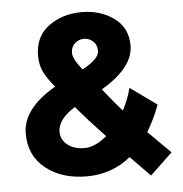

<svg xmlns="http://www.w3.org/2000/svg" viewBox="-53 -766 806 846"><g transform="rotate(-5 350.0 -343.0)"><path d="M494 -60Q410 8 299.5 8Q189 8 118 -48.5Q47 -105 47 -203Q47 -313 194 -398Q161 -438 146 -468.5Q131 -499 131 -540Q131 -625 192.5 -670Q254 -715 338 -715Q422 -715 481.5 -671.5Q541 -628 541 -550Q541 -452 398 -368Q454 -298 482 -267Q507 -313 520 -364L637 -280Q614 -217 581 -163L680 -65L581 29ZM399 -161Q326 -238 273 -301Q196 -253 196 -198Q196 -163 225 -140Q254 -117 300 -117Q346 -117 399 -161ZM321 -463Q396 -503 396 -538Q396 -567 378 -582Q360 -597 338 -597Q316 -597 298.5 -581.5Q281 -566 281 -539.5Q281 -513 321 -463Z"/></g></svg>

Font: Montserrat Alternates
Style: Bold
Weight: 700
Version: Version 2.001